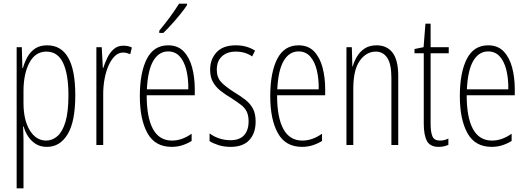

<svg xmlns="http://www.w3.org/2000/svg" viewBox="-20 -784 2848 1038"><path d="M235 -539Q387 -539 387 -270Q387 -126 345.5 -58Q304 10 234 10Q197 10 172 -6.5Q147 -23 131 -48Q115 -73 108 -100H105Q105 -88 106 -70Q107 -52 107 -29V234H70V-529H98L101 -416H104Q113 -449 129 -477Q145 -505 170.5 -522Q196 -539 235 -539ZM231 -505Q171 -505 139 -445Q107 -385 107 -291V-228Q107 -135 141 -79.5Q175 -24 230 -24Q263 -24 290.5 -48Q318 -72 334 -125.5Q350 -179 350 -270Q350 -383 321 -444Q292 -505 231 -505Z M647 -537Q657 -537 669.5 -535Q682 -533 693 -527L684 -491Q677 -494 667 -497Q657 -500 646 -500Q620 -500 600 -480Q580 -460 566 -427.5Q552 -395 545 -355.5Q538 -316 538 -278V0H501V-529H530L536 -416H538Q547 -444 560.5 -472Q574 -500 595 -518.5Q616 -537 647 -537Z M889 -539Q942 -539 973.5 -505.5Q1005 -472 1019 -418Q1033 -364 1033 -303V-269H773Q773 -149 807 -86.5Q841 -24 910 -24Q963 -24 1016 -61V-22Q994 -8 966.5 1Q939 10 908 10Q818 10 777 -64.5Q736 -139 736 -264Q736 -391 773.5 -465Q811 -539 889 -539ZM889 -506Q839 -506 809 -455.5Q779 -405 774 -301H998Q999 -357 988 -403.5Q977 -450 952.5 -478Q928 -506 889 -506ZM991 -756Q975 -732 952.5 -704.5Q930 -677 906 -650.5Q882 -624 863 -606H841V-618Q874 -658 899 -692Q924 -726 948 -764H991Z M1362 -127Q1362 -64 1328 -27Q1294 10 1227 10Q1190 10 1161 0.5Q1132 -9 1113 -21V-63Q1135 -46 1164.5 -36Q1194 -26 1226 -26Q1275 -26 1299.5 -53Q1324 -80 1324 -128Q1324 -160 1313.5 -181Q1303 -202 1282.5 -217.5Q1262 -233 1233 -252Q1199 -272 1172.5 -293Q1146 -314 1131 -341Q1116 -368 1116 -408Q1116 -463 1150.5 -501Q1185 -539 1255 -539Q1315 -539 1359 -510L1343 -479Q1306 -505 1254 -505Q1208 -505 1180 -479.5Q1152 -454 1152 -407Q1152 -366 1175.5 -340.5Q1199 -315 1247 -285Q1280 -265 1306 -245Q1332 -225 1347 -197.5Q1362 -170 1362 -127Z M1594 -539Q1647 -539 1678.5 -505.5Q1710 -472 1724 -418Q1738 -364 1738 -303V-269H1478Q1478 -149 1512 -86.5Q1546 -24 1615 -24Q1668 -24 1721 -61V-22Q1699 -8 1671.5 1Q1644 10 1613 10Q1523 10 1482 -64.5Q1441 -139 1441 -264Q1441 -391 1478.5 -465Q1516 -539 1594 -539ZM1594 -506Q1544 -506 1514 -455.5Q1484 -405 1479 -301H1703Q1704 -357 1693 -403.5Q1682 -450 1657.5 -478Q1633 -506 1594 -506Z M2016 -539Q2072 -539 2102.5 -499Q2133 -459 2133 -373V0H2096V-362Q2096 -438 2073.5 -471.5Q2051 -505 2012 -505Q1960 -505 1925 -455.5Q1890 -406 1890 -305V0H1853V-529H1882L1885 -425H1887Q1895 -454 1911 -480Q1927 -506 1952.5 -522.5Q1978 -539 2016 -539Z M2358 -24Q2371 -24 2383 -27Q2395 -30 2404 -35V-1Q2393 4 2380.5 7Q2368 10 2352 10Q2305 10 2288 -22Q2271 -54 2271 -116V-496H2221V-519L2270 -529L2280 -656H2308V-529H2406V-496H2308V-115Q2308 -69 2318 -46.5Q2328 -24 2358 -24Z M2619 -539Q2672 -539 2703.5 -505.5Q2735 -472 2749 -418Q2763 -364 2763 -303V-269H2503Q2503 -149 2537 -86.5Q2571 -24 2640 -24Q2693 -24 2746 -61V-22Q2724 -8 2696.5 1Q2669 10 2638 10Q2548 10 2507 -64.5Q2466 -139 2466 -264Q2466 -391 2503.5 -465Q2541 -539 2619 -539ZM2619 -506Q2569 -506 2539 -455.5Q2509 -405 2504 -301H2728Q2729 -357 2718 -403.5Q2707 -450 2682.5 -478Q2658 -506 2619 -506Z"/></svg>

Font: Noto Sans Malayalam ExtraCondensed ExtraLight
Style: Regular
Weight: 200
Width: 2
Designer: Jelle Bosma - Monotype Design Team
Foundry: Monotype Imaging Inc.
Version: Version 2.104; ttfautohint (v1.8.4.7-5d5b)